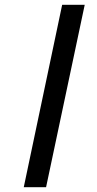

<svg xmlns="http://www.w3.org/2000/svg" viewBox="-20 -780 403 800"><path d="M79 0H172L333 -760H239Z"/></svg>

Font: Noto Serif Display
Style: Bold Italic
Weight: 700
Italic angle: -12°
Designer: Monotype Design Team
Foundry: Monotype Imaging Inc.
Version: Version 2.009